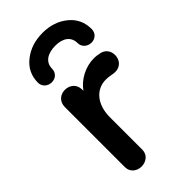

<svg xmlns="http://www.w3.org/2000/svg" viewBox="-228 -772 849 849"><g transform="rotate(-45 196.0 -348.0)"><path d="M56 -570C56 -546 76 -528 101 -528C126 -528 144 -546 144 -570C144 -610 177 -632 226 -632C274 -632 304 -610 304 -570C304 -546 324 -528 349 -528C374 -528 392 -546 392 -570C392 -613 376 -647 344 -673C312 -699 273 -712 226 -712C179 -712 139 -699 106 -673C73 -647 56 -613 56 -570ZM173 -237C173 -318 217 -368 278 -368C302 -368 316 -362 331 -362C366 -362 384 -388 384 -416C384 -440 371 -460 346 -467C333 -470 320 -472 307 -472C254 -472 202 -444 173 -403V-410C173 -446 146 -464 118 -464C91 -464 64 -446 64 -410V-34C64 -2 91 16 118 16C146 16 173 -2 173 -34Z"/></g></svg>

Font: Dongle
Style: Regular
Weight: 400
Designer: Yanghee Ryu
Foundry: Yanghee Ryu
Version: Version 2.000